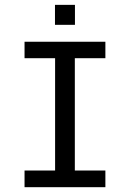

<svg xmlns="http://www.w3.org/2000/svg" viewBox="-20 -778 540 798"><path d="M82 -604.5H418V-536.1H291V-69.3H418V0H82V-69.3H209V-536.1H82ZM208.5 -757.8H291.5V-674.8H208.5Z"/></svg>

Font: BabelStone Irk Bitig
Style: Regular
Weight: 400
Designer: Andrew West
Foundry: BabelStone
Version: Version 1.03 June 7, 2023